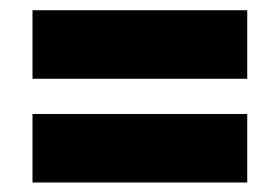

<svg xmlns="http://www.w3.org/2000/svg" viewBox="-20 -502 560 384"><path d="M45 -137V-274H474.5V-137ZM45 -344.5V-481.5H474.5V-344.5Z"/></svg>

Font: Anek Gurmukhi ExtraBold
Style: Regular
Weight: 800
Designer: Sarang Kulkarni (Gurmukhi), Yesha Goshar (Latin)
Foundry: Ek Type
Version: Version 1.003